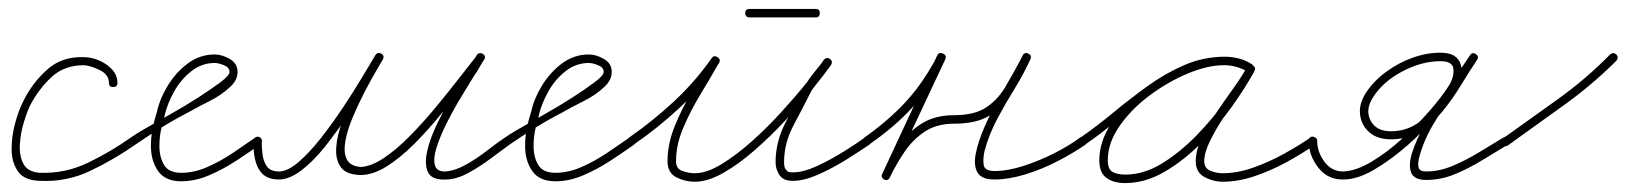

<svg xmlns="http://www.w3.org/2000/svg" viewBox="-20 -393 3643 430"><path d="M243 -207Q243 -198 233 -198Q224 -198 224 -207Q224 -226 203.5 -236Q183 -246 168 -247Q124 -247 95.5 -220.5Q67 -194 48 -158Q41 -144 33.5 -119.5Q26 -95 24.5 -69.5Q23 -44 32.5 -26Q42 -8 69 -6Q126 -4 177 -28.5Q228 -53 273 -85Q280 -90 286 -82Q291 -75 283 -69Q236 -36 182.5 -10.5Q129 15 69 12Q34 11 20 -9.5Q6 -30 6 -59Q6 -88 14 -117.5Q22 -147 32 -166Q52 -207 85.5 -237Q119 -267 168 -265Q184 -265 201 -258Q218 -251 230.5 -238Q243 -225 243 -207Q243 -207 243 -207Q243 -207 243 -207Z M283 -69Q276 -64 270 -72Q265 -79 273 -85Q281 -91 306 -105.5Q331 -120 363 -138Q395 -156 424.5 -175Q454 -194 474 -209Q494 -224 494 -232Q494 -242 481.5 -247Q469 -252 461 -252Q432 -252 408.5 -233.5Q385 -215 370 -188Q355 -161 349 -136Q349 -136 349 -136Q349 -135 349 -135Q344 -118 340.5 -101.5Q337 -85 337 -66Q337 -41 347.5 -23.5Q358 -6 386 -6Q415 -6 444.5 -19Q474 -32 501.5 -50.5Q529 -69 552 -85Q552 -85 552 -85Q552 -85 552 -85Q559 -90 565 -82Q570 -75 562 -69Q538 -52 509 -33Q480 -14 448.5 -0.5Q417 13 386 13Q350 13 334 -10Q318 -33 318 -66Q318 -86 321.5 -104Q325 -122 331 -141Q331 -141 331 -140Q331 -140 331 -140Q337 -170 355 -200Q373 -230 400 -250.5Q427 -271 461 -271Q477 -271 494.5 -261Q512 -251 512 -232Q512 -222 507.5 -213.5Q503 -205 495 -198Q476 -180 450 -167Q424 -154 401 -141Q370 -125 341 -107Q312 -89 283 -69Q283 -69 283 -69Q283 -69 283 -69Z M557 -86Q567 -86 566 -77Q566 -63 568 -47Q570 -31 578 -20Q586 -9 605 -9Q624 -9 648.5 -30Q673 -51 698.5 -83.5Q724 -116 748 -152Q772 -188 791 -220Q810 -252 821 -270Q826 -277 834 -273Q842 -268 837 -260Q833 -252 821.5 -232.5Q810 -213 796 -186Q782 -159 770 -130.5Q758 -102 753.5 -77Q749 -52 756.5 -36.5Q764 -21 788 -19Q788 -19 788 -19Q787 -19 787 -19Q811 -20 839.5 -39Q868 -58 898 -88.5Q928 -119 956.5 -153.5Q985 -188 1009 -219Q1033 -250 1049 -270Q1054 -277 1062 -272Q1069 -267 1064 -259Q1060 -253 1056.5 -247Q1053 -241 1049 -234Q1046 -230 1034.5 -211.5Q1023 -193 1007.5 -167Q992 -141 978.5 -113.5Q965 -86 957.5 -62Q950 -38 954 -23Q958 -8 979 -9Q1000 -11 1024 -24.5Q1048 -38 1070.5 -55.5Q1093 -73 1111 -85Q1118 -90 1124 -82Q1129 -75 1121 -69Q1103 -56 1079 -38Q1055 -20 1029.5 -6Q1004 8 981 9Q948 11 939 -6.5Q930 -24 936.5 -53.5Q943 -83 959.5 -117Q976 -151 994.5 -183.5Q1013 -216 1028.5 -239.5Q1044 -263 1048 -270Q1053 -277 1061 -271Q1069 -265 1064 -259Q1046 -237 1021 -204.5Q996 -172 967 -136.5Q938 -101 907 -70Q876 -39 845.5 -20Q815 -1 787 -1Q787 -1 787 -1Q787 -1 787 -1Q755 -2 743 -19Q731 -36 733 -63Q735 -90 746.5 -121Q758 -152 773 -182Q788 -212 801.5 -235.5Q815 -259 821 -269Q826 -277 834 -272Q842 -267 837 -259Q825 -239 805 -206Q785 -173 760 -136Q735 -99 708.5 -65.5Q682 -32 655 -11.5Q628 9 605 9Q580 9 567.5 -4Q555 -17 551 -37Q547 -57 548 -77Q548 -87 557 -86Z M1121 -69Q1114 -64 1108 -72Q1103 -79 1111 -85Q1119 -91 1144 -105.5Q1169 -120 1201 -138Q1233 -156 1262.5 -175Q1292 -194 1312 -209Q1332 -224 1332 -232Q1332 -242 1319.5 -247Q1307 -252 1299 -252Q1270 -252 1246.5 -233.5Q1223 -215 1208 -188Q1193 -161 1187 -136Q1187 -136 1187 -136Q1187 -135 1187 -135Q1182 -118 1178.5 -101.5Q1175 -85 1175 -66Q1175 -41 1185.5 -23.5Q1196 -6 1224 -6Q1253 -6 1282.5 -19Q1312 -32 1339.5 -50.5Q1367 -69 1390 -85Q1390 -85 1390 -85Q1390 -85 1390 -85Q1397 -90 1403 -82Q1408 -75 1400 -69Q1376 -52 1347 -33Q1318 -14 1286.5 -0.5Q1255 13 1224 13Q1188 13 1172 -10Q1156 -33 1156 -66Q1156 -86 1159.5 -104Q1163 -122 1169 -141Q1169 -141 1169 -140Q1169 -140 1169 -140Q1175 -170 1193 -200Q1211 -230 1238 -250.5Q1265 -271 1299 -271Q1315 -271 1332.5 -261Q1350 -251 1350 -232Q1350 -222 1345.5 -213.5Q1341 -205 1333 -198Q1314 -180 1288 -167Q1262 -154 1239 -141Q1208 -125 1179 -107Q1150 -89 1121 -69Q1121 -69 1121 -69Q1121 -69 1121 -69Z M1399 -69Q1392 -64 1386 -72Q1381 -79 1389 -85Q1441 -121 1489 -165.5Q1537 -210 1574 -263Q1579 -270 1587 -265Q1595 -260 1590 -252Q1572 -220 1549.5 -183Q1527 -146 1510.5 -107.5Q1494 -69 1494 -32Q1494 -15 1508.5 -10Q1523 -5 1536 -5Q1562 -5 1594.5 -24.5Q1627 -44 1661.5 -74.5Q1696 -105 1728 -140Q1760 -175 1785.5 -206.5Q1811 -238 1825 -259Q1831 -266 1838 -260Q1846 -254 1840 -247Q1830 -234 1819 -220.5Q1808 -207 1799 -192Q1799 -192 1799 -192Q1799 -193 1799 -193Q1780 -155 1758 -114Q1736 -73 1736 -30Q1736 -20 1739 -14Q1739 -14 1739 -14Q1739 -15 1739 -15Q1743 -9 1745.5 -8Q1748 -7 1756 -7Q1779 -7 1809.5 -21Q1840 -35 1869.5 -53.5Q1899 -72 1917 -85Q1924 -90 1930 -82Q1935 -75 1927 -69Q1908 -56 1877 -36.5Q1846 -17 1813.5 -2.5Q1781 12 1756 12Q1744 12 1736.5 8.5Q1729 5 1723 -5Q1723 -5 1723 -6Q1723 -6 1723 -6Q1717 -16 1717 -30Q1717 -76 1739.5 -119Q1762 -162 1783 -201Q1783 -201 1783 -202Q1783 -202 1783 -202Q1792 -217 1803.5 -231Q1815 -245 1826 -259Q1831 -266 1839 -261Q1846 -255 1841 -247Q1825 -225 1798.5 -192Q1772 -159 1739 -123.5Q1706 -88 1670 -56.5Q1634 -25 1599.5 -5.5Q1565 14 1536 14Q1514 14 1494.5 4Q1475 -6 1475 -32Q1475 -71 1491.5 -111.5Q1508 -152 1531 -190Q1554 -228 1574 -262Q1578 -270 1587 -264Q1595 -259 1590 -251Q1552 -198 1502.5 -152Q1453 -106 1399 -69Q1399 -69 1399 -69Q1399 -69 1399 -69ZM1659 -354Q1649 -354 1649 -364Q1649 -373 1659 -373Q1696 -373 1733 -373Q1770 -373 1807 -373Q1807 -373 1807 -373Q1807 -373 1807 -373Q1816 -373 1816 -364Q1816 -354 1807 -354Q1770 -354 1733 -354Q1696 -354 1659 -354Q1659 -354 1659 -354Q1659 -354 1659 -354Z M1926 -69Q1919 -64 1913 -72Q1908 -79 1916 -85Q1971 -124 2009.5 -166Q2048 -208 2080 -269Q2084 -277 2092 -273Q2101 -269 2097 -260Q2066 -194 2035 -128Q2004 -62 1973 4Q1969 13 1960 8Q1952 4 1956 -4Q1973 -38 1994 -68Q2015 -98 2044.5 -116.5Q2074 -135 2117 -135Q2163 -135 2189.5 -153Q2216 -171 2233.5 -201.5Q2251 -232 2271 -269Q2275 -277 2283 -273Q2291 -269 2288 -261Q2272 -226 2251.5 -193Q2231 -160 2213 -126Q2195 -92 2185 -55Q2181 -38 2183 -24Q2185 -10 2207 -10Q2237 -10 2272.5 -21.5Q2308 -33 2341.5 -50Q2375 -67 2399 -85Q2399 -85 2399 -85Q2399 -85 2399 -85Q2407 -90 2413 -83Q2418 -75 2411 -69Q2385 -51 2349.5 -32.5Q2314 -14 2276.5 -2.5Q2239 9 2207 9Q2178 9 2169 -7Q2160 -23 2165.5 -50Q2171 -77 2185 -109Q2199 -141 2216.5 -172Q2234 -203 2249 -229Q2264 -255 2270 -268Q2274 -277 2283 -272Q2292 -268 2287 -260Q2266 -220 2246.5 -187Q2227 -154 2197.5 -135Q2168 -116 2117 -116Q2078 -116 2051.5 -98.5Q2025 -81 2006.5 -54Q1988 -27 1973 4Q1969 13 1960 9Q1952 4 1956 -4Q1987 -70 2017.5 -136Q2048 -202 2079 -269Q2083 -277 2092 -273Q2101 -268 2096 -260Q2064 -197 2024 -153Q1984 -109 1926 -69Q1926 -69 1926 -69Q1926 -69 1926 -69Z M2410 -69Q2403 -64 2397 -72Q2392 -79 2400 -85Q2436 -110 2473.5 -141Q2511 -172 2550.5 -200.5Q2590 -229 2633 -247.5Q2676 -266 2723 -266Q2739 -266 2754.5 -262Q2770 -258 2784 -249Q2791 -243 2786 -236Q2781 -228 2773 -233Q2749 -247 2721 -247Q2685 -247 2640.5 -228.5Q2596 -210 2555 -179.5Q2514 -149 2487.5 -111Q2461 -73 2461 -34Q2461 -14 2471.5 -8Q2482 -2 2500 -2Q2542 -2 2582.5 -27Q2623 -52 2660 -90Q2697 -128 2726 -169Q2755 -210 2773 -243Q2777 -251 2786 -246Q2794 -242 2789 -233Q2779 -214 2760 -187.5Q2741 -161 2722 -132.5Q2703 -104 2690 -77.5Q2677 -51 2677 -32Q2677 -16 2691 -10.5Q2705 -5 2718 -5Q2751 -5 2786.5 -17.5Q2822 -30 2855.5 -48.5Q2889 -67 2915 -85Q2915 -85 2915 -85Q2915 -85 2915 -85Q2922 -90 2928 -82Q2933 -75 2925 -69Q2898 -50 2862.5 -30.5Q2827 -11 2790 1.5Q2753 14 2718 14Q2697 14 2677.5 3.5Q2658 -7 2658 -32Q2658 -56 2671 -83.5Q2684 -111 2703 -139Q2722 -167 2741 -193.5Q2760 -220 2773 -243Q2777 -251 2786 -246Q2794 -242 2789 -233Q2770 -198 2739.5 -155Q2709 -112 2670.5 -73Q2632 -34 2588.5 -8.5Q2545 17 2500 17Q2474 17 2458 5.5Q2442 -6 2442 -34Q2442 -77 2470 -118.5Q2498 -160 2541.5 -193Q2585 -226 2633 -246Q2681 -266 2721 -266Q2755 -266 2783 -249Q2791 -245 2785 -236Q2780 -228 2772 -233Q2762 -241 2749 -244Q2736 -247 2723 -247Q2678 -247 2637 -229Q2596 -211 2557 -182.5Q2518 -154 2481.5 -123.5Q2445 -93 2410 -69Q2410 -69 2410 -69Q2410 -69 2410 -69Z M2920 -87V-86Q2930 -86 2930 -77Q2930 -53 2946 -31Q2962 -9 2988 -9Q3017 -10 3052 -31Q3087 -52 3121.5 -83.5Q3156 -115 3184 -147.5Q3212 -180 3226 -203Q3237 -222 3235 -239Q3233 -256 3206 -256Q3164 -256 3120.5 -233Q3077 -210 3055 -175Q3037 -147 3049.5 -123Q3062 -99 3095 -99Q3128 -99 3154 -116.5Q3180 -134 3200.5 -160.5Q3221 -187 3238.5 -216Q3256 -245 3272 -269Q3278 -277 3285 -272Q3293 -267 3288 -259Q3266 -225 3239.5 -189Q3213 -153 3190.5 -115.5Q3168 -78 3158 -39Q3155 -27 3157 -18Q3159 -9 3174 -9Q3204 -9 3234.5 -22Q3265 -35 3293.5 -52.5Q3322 -70 3347 -85Q3347 -85 3347 -85Q3347 -85 3347 -85Q3355 -90 3360 -82Q3365 -74 3357 -69Q3330 -53 3300 -34.5Q3270 -16 3238.5 -3Q3207 10 3174 10Q3146 10 3140 -7.5Q3134 -25 3143 -52.5Q3152 -80 3170 -112.5Q3188 -145 3209 -176.5Q3230 -208 3247.5 -233Q3265 -258 3272 -269Q3277 -277 3285 -272Q3293 -266 3288 -259Q3270 -232 3251.5 -201.5Q3233 -171 3210.5 -143.5Q3188 -116 3160 -98.5Q3132 -81 3095 -81Q3065 -81 3047 -96.5Q3029 -112 3026 -136Q3023 -160 3039 -185Q3056 -211 3083.5 -231.5Q3111 -252 3143 -263.5Q3175 -275 3206 -275Q3244 -275 3251.5 -248Q3259 -221 3242 -193Q3227 -167 3197.5 -133Q3168 -99 3131.5 -67Q3095 -35 3057.5 -13Q3020 9 2989 9Q2954 10 2932.5 -17.5Q2911 -45 2911 -77Q2911 -87 2920 -87Z M3344 -70Q3339 -78 3346 -83Q3408 -127 3470.5 -172Q3533 -217 3586 -271Q3586 -271 3586 -271Q3586 -271 3586 -271Q3593 -277 3600 -271Q3606 -264 3600 -257Q3546 -203 3482.5 -157.5Q3419 -112 3358 -68Q3350 -62 3344 -70Z"/></svg>

Font: FRB American Cursive Guidelines Arrows Extralight
Style: Italic
Weight: 200
Italic angle: -25°
Version: Version 2.0;Modular Font Editor K font №1